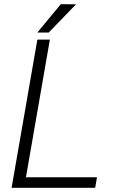

<svg xmlns="http://www.w3.org/2000/svg" viewBox="-20 -901 556 921"><path d="M104.5 -50.8H445.3L436.5 0H35.6L159.2 -710.9H219.2ZM271.5 -880.9 344.7 -880.4 213.9 -745.1H159.2Z"/></svg>

Font: RobotoInd Light
Style: Italic
Weight: 300
Italic angle: -12°
Designer: Google
Version: Version 2.001151; 2014